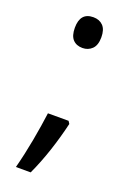

<svg xmlns="http://www.w3.org/2000/svg" viewBox="-132 -588 522 769"><g transform="rotate(20 128.5 -204.0)"><path d="M128 -408Q102 -408 87 -424Q72 -440 72 -474Q72 -539 128 -539Q154 -539 169.5 -523Q185 -507 185 -474Q185 -440 168.5 -424Q152 -408 128 -408ZM176 -115 183 -104Q169 -44 149 16.5Q129 77 104 131H41Q57 70 69 4.5Q81 -61 88 -115Z"/></g></svg>

Font: Noto Sans Tamil Condensed
Style: Regular
Weight: 400
Width: 3
Designer: Jelle Bosma - Monotype Design Team
Foundry: Monotype Imaging Inc.
Version: Version 2.004